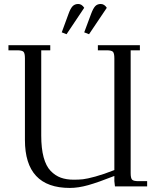

<svg xmlns="http://www.w3.org/2000/svg" viewBox="-20 -927 771 955"><path d="M22 -676.8V-702.1H230V-676.8H185.1V-252.9Q185.1 -189 197 -144.8Q209 -100.6 231.9 -76.9Q254.9 -53.2 282.7 -43.2Q310.5 -33.2 347.2 -33.2Q372.1 -33.2 392.6 -35.4Q413.1 -37.6 454.3 -48.8Q495.6 -60.1 548.8 -81.1V-637.2Q548.8 -662.1 541.7 -669.4Q534.7 -676.8 509.8 -676.8H466.8V-702.1H675.8V-676.8H629.9V-65.9Q629.9 -41 637 -33.4Q644 -25.9 668.9 -25.9H711.9V0H551.8L548.8 -25.9V-51.8Q468.3 -20 418.9 -6.1Q369.6 7.8 327.1 7.8Q104 7.8 104 -231V-637.2Q104 -662.1 96.9 -669.4Q89.8 -676.8 64.9 -676.8ZM287.1 -766.1 320.8 -857.9Q330.6 -885.3 341.3 -896.2Q352.1 -907.2 369.1 -907.2Q386.7 -907.2 398.9 -888.2L311 -756.8ZM398.9 -766.1 433.1 -857.9Q443.4 -885.3 453.6 -896.2Q463.9 -907.2 481 -907.2Q499 -907.2 511.2 -888.2L422.9 -756.8Z"/></svg>

Font: Dihjauti
Style: Regular
Weight: 400
Designer: T. Christopher White
Version: Version 3.0.0